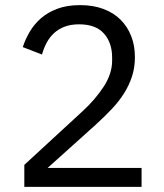

<svg xmlns="http://www.w3.org/2000/svg" viewBox="-20 -730 640 750"><path d="M533 0H75V-86L303 -296Q352 -341 385 -391.5Q418 -442 418 -493V-505Q418 -563 386 -599Q354 -635 289 -635Q257 -635 233 -626Q209 -617 191.5 -601Q174 -585 162.5 -563.5Q151 -542 144 -517L69 -546Q79 -577 96.5 -606.5Q114 -636 140.5 -659Q167 -682 204.5 -696Q242 -710 293 -710Q344 -710 384 -695Q424 -680 451 -653Q478 -626 492.5 -589Q507 -552 507 -507Q507 -466 495.5 -431Q484 -396 464 -364.5Q444 -333 415.5 -303Q387 -273 354 -243L166 -74H533Z"/></svg>

Font: IBM Plex Sans Devanagari
Style: Regular
Weight: 400
Designer: Mike Abbink, Paul van der Laan, Pieter van Rosmalen, Erin McLaughlin
Foundry: Bold Monday
Version: Version 1.1